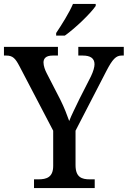

<svg xmlns="http://www.w3.org/2000/svg" viewBox="-23 -951 646 971"><path d="M261 -784V-771H305C359 -809 438 -886 461 -921V-931H346C327 -886 289 -826 261 -784ZM149 0H456V-44H431C391 -44 359 -54 359 -116V-290L515 -592C546 -652 564 -670 592 -670H603V-714H373V-670H396C433 -670 455 -657 455 -626C455 -612 449 -590 437 -565L379 -451C359 -409 338 -368 327 -339C316 -370 302 -407 282 -447L213 -581C205 -596 197 -618 197 -635C197 -654 208 -670 243 -670H270V-714H-3V-670H9C42 -670 55 -655 75 -617L246 -290V-112C246 -54 212 -44 171 -44H149Z"/></svg>

Font: Noto Serif Ethiopic SemiCondensed Medium
Style: Regular
Weight: 500
Width: 4
Designer: Monotype Design Team
Foundry: Monotype Imaging Inc.
Version: Version 2.102